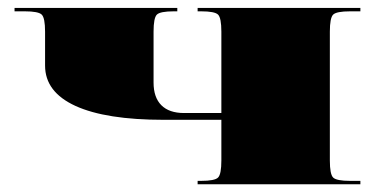

<svg xmlns="http://www.w3.org/2000/svg" viewBox="-20 -475 967 495"><path d="M17.5 -454.5H437.1V-445.8H428.3Q392.9 -445.8 384.4 -437.3Q375.9 -428.8 375.9 -393.4V-262.2Q375.9 -223.8 396 -203.7Q416.1 -183.6 454.5 -183.6H550.7V-393.4Q550.7 -428.8 542.2 -437.3Q533.7 -445.8 498.3 -445.8H489.5V-454.5H909.1V-445.8H882.9Q847.5 -445.8 838.9 -437.3Q830.4 -428.8 830.4 -393.4V-61.2Q830.4 -25.8 838.9 -17.3Q847.5 -8.7 882.9 -8.7H909.1V0H489.5V-8.7H498.3Q533.7 -8.7 542.2 -17.3Q550.7 -25.8 550.7 -61.2V-166.1H402.1Q253.1 -166.1 174.6 -201.9Q96.2 -237.8 96.2 -305.9V-393.4Q96.2 -428.8 87.6 -437.3Q79.1 -445.8 43.7 -445.8H17.5Z"/></svg>

Font: FoglihtenBlackPcs
Style: BlackPcs
Weight: 900
Version: Version 0.75